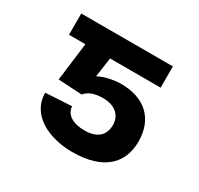

<svg xmlns="http://www.w3.org/2000/svg" viewBox="-120 -673 857 828"><g transform="rotate(30 308.0 -259.5)"><path d="M239 -226.6C253.9 -244.7 279.8 -259.6 327.1 -259.6C388.5 -259.6 421.9 -227.3 422.2 -179.7C421.9 -131 392.4 -98.4 327.1 -98.4C269.9 -98.4 231.2 -121.1 229 -162.3L99.4 -154.8C99.4 -41.9 215.6 8.5 327.1 8.5C487.9 8.5 553.3 -69.6 553.3 -172.6C553.3 -286.6 481.9 -353 360.8 -351.6C317.5 -350.5 275.6 -338.1 253.9 -325.6L267.8 -422.6H519.5V-528.4H63.2V-422.6H144.9L121.1 -233.3Z"/></g></svg>

Font: Margiela Sans Semi Bold
Style: Regular
Weight: 600
Designer: Stefan Endress, Andreas Faust
Version: Version 1.100;FEAKit 1.0